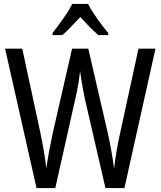

<svg xmlns="http://www.w3.org/2000/svg" viewBox="-20 -963 822 983"><path d="M431 -943H350C329 -900 285 -840 249 -794V-783H299C326 -806 358 -841 391 -876C423 -841 454 -808 484 -783H534V-794C499 -836 453 -898 431 -943ZM776 -714H689L594 -277C582 -222 571 -161 564 -100C556 -162 545 -222 533 -277L432 -714H349L249 -277C237 -221 225 -157 217 -100C213 -145 202 -208 188 -277L94 -714H6L167 0H263L366 -459C378 -509 386 -564 390 -599C397 -546 407 -493 414 -459L520 0H617Z"/></svg>

Font: Noto Sans Sinhala UI Condensed
Style: Regular
Weight: 400
Width: 3
Designer: Jelle Bosma - Monotype Design Team
Foundry: Monotype Imaging Inc.
Version: Version 2.006